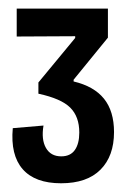

<svg xmlns="http://www.w3.org/2000/svg" viewBox="-20 -682 305 440"><path d="M9.3 -388.3 79.7 -394.3Q74.3 -362.3 85.3 -343Q96.3 -323.7 120.3 -323.7Q141.3 -323.7 151.5 -338.2Q161.7 -352.7 161.7 -378.3Q161.7 -414.7 141 -435.3Q120.3 -456 68 -467.3V-493L152.3 -595V-599L18.3 -598.3V-662.3H227.3V-595.7L148.7 -499.3V-495.3Q195.3 -484.3 218.3 -455.8Q241.3 -427.3 241.3 -379.3Q241.3 -324.3 210.3 -293.2Q179.3 -262 120 -262Q60.3 -262 32 -294.3Q3.7 -326.7 9.3 -388.3Z"/></svg>

Font: Bricolage Grotesque 96pt Condensed ExBd
Style: Regular
Weight: 800
Width: 3
Designer: Mathieu Triay
Foundry: Atelier Triay
Version: Version 1.001;Glyphs 3.2 (3207)